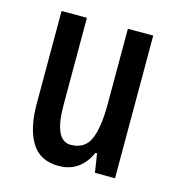

<svg xmlns="http://www.w3.org/2000/svg" viewBox="-88 -616 644 702"><g transform="rotate(15 234.5 -265.0)"><path d="M407 -540V0H331L320 -71H314Q277 10 196 10Q124 10 92 -43.5Q60 -97 60 -188V-540H156V-210Q156 -76 218 -76Q271 -76 291 -120.5Q311 -165 311 -256V-540Z"/></g></svg>

Font: Noto Sans Lao UI ExtCond Med
Style: Regular
Weight: 500
Width: 2
Designer: Monotype Design Team
Foundry: Monotype Imaging Inc.
Version: Version 2.000; ttfautohint (v1.8.4.7-5d5b)